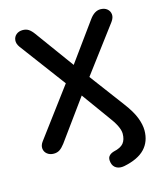

<svg xmlns="http://www.w3.org/2000/svg" viewBox="-129 -809 927 1086"><g transform="rotate(-15 334.5 -266.0)"><path d="M463 179Q436 184 417 173.5Q398 163 393 139Q388 115 397.5 102.5Q407 90 427 84Q469 75 485.5 54.5Q502 34 502 -1Q502 -41 449 -110L334 -269L162 -32Q146 -11 131.5 -1.5Q117 8 97 8Q74 8 58.5 -4.5Q43 -17 41 -36.5Q39 -56 54 -76L265 -359L65 -627Q50 -648 52 -668Q54 -688 69 -700.5Q84 -713 107 -713Q127 -713 141.5 -703.5Q156 -694 171 -673L335 -448L498 -673Q527 -713 562 -713Q586 -713 601 -700.5Q616 -688 618 -668.5Q620 -649 604 -627L403 -359L554 -157Q594 -104 610 -62.5Q626 -21 626 13Q626 78 586.5 120Q547 162 463 179Z"/></g></svg>

Font: Chiron GoRound TC M
Style: Regular
Weight: 500
Designer: Ryoko NISHIZUKA 西塚涼子 (kana, bopomofo & ideographs); Paul D. Hunt (Latin, Greek & Cyrillic); Sandoll Communications 산돌커뮤니
Foundry: Adobe
Version: Version 1.000;hotconv 1.1.1;makeotfexe 2.6.0